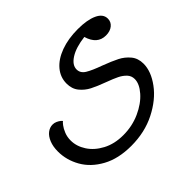

<svg xmlns="http://www.w3.org/2000/svg" viewBox="-195 -866 1450 1450"><g transform="rotate(-45 530.5 -141.0)"><path d="M568 -387Q568 -347 607 -323Q646 -299 727 -270Q801 -242 846.5 -219Q892 -196 924.5 -157Q957 -118 957 -60Q957 22 892.5 109.5Q828 197 712.5 255.5Q597 314 452 314Q315 314 219.5 261.5Q124 209 77 126Q30 43 30 -48Q30 -101 46 -140.5Q62 -180 88.5 -200.5Q115 -221 146 -221Q164 -221 180.5 -213.5Q197 -206 208 -197Q219 -188 220 -184Q214 -181 198.5 -161Q183 -141 170 -109Q157 -77 157 -39Q157 23 194.5 81Q232 139 302.5 176.5Q373 214 467 214Q563 214 646 176.5Q729 139 778.5 82.5Q828 26 828 -25Q828 -59 805.5 -83Q783 -107 749.5 -123.5Q716 -140 659 -161Q588 -187 544.5 -209.5Q501 -232 470 -270Q439 -308 439 -365Q439 -432 483 -484.5Q527 -537 607 -566.5Q687 -596 790 -596Q889 -596 948 -569Q1007 -542 1007 -491Q1007 -456 979.5 -433.5Q952 -411 907 -411Q815 -411 783 -519Q683 -507 625.5 -470.5Q568 -434 568 -387Z"/></g></svg>

Font: Lemonada
Style: Regular
Weight: 400
Designer: Mohamed Gaber (Arabic) Eduardo Tunni (Latin)
Foundry: Kief Type Foundry
Version: Version 3.006